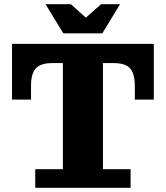

<svg xmlns="http://www.w3.org/2000/svg" viewBox="-20 -890 786 910"><path d="M147 0V-88H278V-682H468V-88H599V0ZM37 -418V-591H227Q173 -591 150 -566Q127 -541 127 -483V-418ZM37 -591V-682H709V-591ZM619 -483Q619 -541 596.5 -566Q574 -591 519 -591H709V-418H619ZM280 -732 196 -870H316L425 -772H348L459 -870H549L465 -732Z"/></svg>

Font: Montagu Slab
Style: Bold
Weight: 700
Designer: Florian Karsten
Foundry: Florian Karsten
Version: Version 1.000